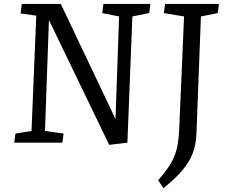

<svg xmlns="http://www.w3.org/2000/svg" viewBox="-20 -720 1154 969"><path d="M563 -119 581 -637 496 -654 502 -700H739L733 -654L648 -637L623 0L531 11L227 -619L207 -59L301 -46L295 0H52L58 -46L139 -59L163 -641L84 -652L90 -700H287ZM909 -637 807 -654 813 -700H1085L1079 -654L994 -637L972 -59Q971 -20 964 14.5Q957 49 939.5 82.5Q922 116 889.5 152Q857 188 805 229L778 190Q807 157 826.5 129Q846 101 858 73Q870 45 876 13Q882 -19 884 -59Z"/></svg>

Font: Literata
Style: Italic
Weight: 400
Italic angle: -2°
Designer: Latin by Veronika Burian and Jose Scaglione. Greek by Irene Vlachou. Cyrillic by Vera Evstafieva
Foundry: TypeTogether
Version: Version 3.103;gftools[0.9.29]